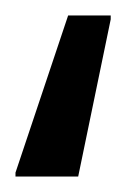

<svg xmlns="http://www.w3.org/2000/svg" viewBox="-20 -38 163 248"><path d="M0 190V185L68 -18H123V-13L81 190Z"/></svg>

Font: Saira Thin
Style: Regular
Weight: 400
Version: Version 1.101